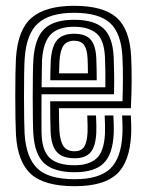

<svg xmlns="http://www.w3.org/2000/svg" viewBox="-20 -630 500 660"><path d="M236.8 10Q132.2 10 86.2 -31.9Q40.2 -73.8 34.8 -167.5Q33.8 -187 33.1 -223.2Q32.5 -259.5 32.5 -300.6Q32.5 -341.8 33.1 -377Q33.8 -412.2 34.8 -429.8Q41.2 -528.8 89.2 -569.4Q137.2 -610 234.8 -610Q335.2 -610 380.8 -569.6Q426.2 -529.2 430.8 -436Q432.8 -394.5 432.5 -347.5Q432.2 -300.5 429.8 -258H182.5Q182.8 -235.2 183.2 -211.1Q183.8 -187 184.2 -179.8Q186.8 -143.8 198.6 -126.9Q210.5 -110 236.8 -110Q258.5 -110 268.9 -125.1Q279.2 -140.2 281 -175Q281.8 -191.5 280 -233H310Q312 -192.8 311 -173.8Q308.8 -126.8 291.4 -106.4Q274 -86 236.8 -86Q195 -86 175.8 -107Q156.5 -128 154 -176.2Q153.2 -193 152.9 -221.4Q152.5 -249.8 152.5 -282H401Q402.2 -315.2 402.5 -356Q402.8 -396.8 400.8 -434.5Q396.8 -515.8 358.4 -550.9Q320 -586 234.8 -586Q151.5 -586 111 -550.2Q70.5 -514.5 64.8 -428Q63.5 -409.2 63 -373Q62.5 -336.8 62.5 -295.8Q62.5 -254.8 63.1 -220.4Q63.8 -186 64.5 -170.8Q69.5 -88.8 108 -51.4Q146.5 -14 236.8 -14Q320.8 -14 358.8 -50.1Q396.8 -86.2 400.8 -169Q401.5 -185.2 401 -202.1Q400.5 -219 399.8 -233H429.8Q430.5 -219.8 431 -202Q431.5 -184.2 430.8 -168Q426.2 -72.5 381.1 -31.2Q336 10 236.8 10ZM236.8 -38Q165.2 -38 132 -68.8Q98.8 -99.5 94.5 -171.8Q93.5 -187.2 93 -221.2Q92.5 -255.2 92.5 -295.6Q92.5 -336 93 -371.8Q93.5 -407.5 94.8 -426.2Q99.8 -498.5 132 -530.2Q164.2 -562 234.8 -562Q303 -562 335.2 -532.8Q367.5 -503.5 370.8 -433.8Q372 -404.2 372.4 -371.4Q372.8 -338.5 371.8 -306H122.8Q122.5 -264.5 122.5 -233.4Q122.5 -202.2 122.8 -174Q123.8 -114 150.1 -88Q176.5 -62 236.8 -62Q285.2 -62 311.5 -85.2Q337.8 -108.5 340.8 -170.5Q341.2 -184.5 341 -200Q340.8 -215.5 339.8 -233H369.8Q370.5 -217.8 371 -202Q371.5 -186.2 370.8 -169.8Q367.5 -99.5 336.2 -68.8Q305 -38 236.8 -38ZM123 -330H342.2Q343 -384.5 340.8 -433.2Q338 -494.5 310.4 -516.2Q282.8 -538 234.8 -538Q180.5 -538 154.6 -511.8Q128.8 -485.5 124.5 -424Q124.2 -417.8 123.8 -391.2Q123.2 -364.8 123 -330ZM152.8 -354Q153 -374 153.5 -393.9Q154 -413.8 154.5 -422.2Q158 -471.5 176.8 -492.8Q195.5 -514 234.8 -514Q274.2 -514 291.6 -494Q309 -474 311 -430Q311.8 -415 312.1 -393.5Q312.5 -372 312.5 -354ZM183 -378H282.2Q282.2 -390.2 281.9 -404.8Q281.5 -419.2 281 -429Q279.5 -461 268.8 -475.5Q258 -490 234.8 -490Q210.5 -490 198.8 -474Q187 -458 184.5 -420.8Q183.8 -407 183 -378Z"/></svg>

Font: Big Shoulders Inline Display Black
Style: Regular
Weight: 900
Designer: Patric King
Foundry: XO Type Co
Version: Version 1.000